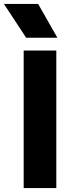

<svg xmlns="http://www.w3.org/2000/svg" viewBox="-38 -957 389 977"><path d="M82.5 0V-700H248.5V0ZM95 -765 -18 -937H156L254 -765Z"/></svg>

Font: Geologica
Style: Bold
Weight: 700
Designer: Sindre Bremnes, Frode Helland
Foundry: Monokrom Skriftforlag AS
Version: Version 1.010; ttfautohint (v1.8.4.7-5d5b);gftools[0.9.28]